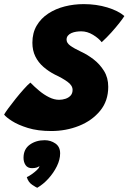

<svg xmlns="http://www.w3.org/2000/svg" viewBox="-62 -582 610 910"><path d="M181 39Q117 39 70.2 24.5Q23.5 10 -5.2 -8.5Q-34 -27 -42.5 -39Q-37 -49 -22 -69.5Q-7 -90 12.5 -114.2Q32 -138.5 50.8 -159.5Q69.5 -180.5 82 -190.5Q101.5 -170.5 124 -151.8Q146.5 -133 170.8 -121Q195 -109 218 -109Q234 -109 248.8 -114Q263.5 -119 272.8 -129.2Q282 -139.5 282 -156Q282 -177 257.8 -194.5Q233.5 -212 199 -228Q168.5 -243.5 144 -264.8Q119.5 -286 105.5 -314.5Q91.5 -343 91.5 -379.5Q91.5 -426 111.8 -460.5Q132 -495 166.8 -517.8Q201.5 -540.5 244.8 -551.5Q288 -562.5 335 -562.5Q394.5 -562.5 446.5 -546.8Q498.5 -531 527.5 -506Q521.5 -496 504.8 -474.5Q488 -453 465.8 -428.2Q443.5 -403.5 420 -382Q406 -400.5 378.8 -417Q351.5 -433.5 323 -433.5Q312 -433.5 299.8 -431.8Q287.5 -430 277 -425.5Q266.5 -421 260 -413.2Q253.5 -405.5 253.5 -394Q253.5 -378.5 270.8 -365.8Q288 -353 324 -336Q352.5 -323 381.8 -300.5Q411 -278 431 -245.8Q451 -213.5 451 -170.5Q451 -103.5 412.5 -56.8Q374 -10 312.5 14.5Q251 39 181 39ZM114.5 308Q109 306 90.5 293.8Q72 281.5 65 257.5Q74.5 253.5 87.8 244.2Q101 235 112 224.8Q123 214.5 124 208.5Q125 206.5 125 205Q120 209.5 111.2 212.2Q102.5 215 89.5 215Q69 215 59.2 200.5Q49.5 186 49.5 166Q49.5 125 79 103.8Q108.5 82.5 150 82.5Q178 82.5 200.5 98Q223 113.5 223 145Q223 174.5 207.5 206Q192 237.5 167.5 264.5Q143 291.5 114.5 308Z"/></svg>

Font: Grandstander Thin ExtraBold
Style: Italic
Weight: 800
Italic angle: -15°
Version: Version 1.200